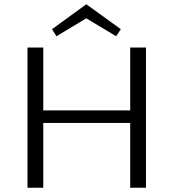

<svg xmlns="http://www.w3.org/2000/svg" viewBox="-20 -881 814 901"><path d="M385 -795 245 -711 224 -744 385 -861 547 -744 525 -711ZM591 -658H665V0H591V-304H183V0H109V-658H183V-363H591Z"/></svg>

Font: EauTestInfant
Style: Regular
Weight: 400
Designer: Christian Thalmann (Catharsis Fonts)
Version: Version 0.001;PS 000.001;hotconv 1.0.88;makeotf.lib2.5.64775